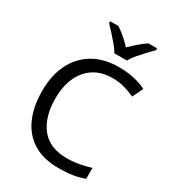

<svg xmlns="http://www.w3.org/2000/svg" viewBox="-223 -1065 1079 1197"><g transform="rotate(30 316.0 -467.0)"><path d="M403 -645Q288 -645 222 -568Q156 -491 156 -357Q156 -224 217.5 -146.5Q279 -69 402 -69Q449 -69 491 -77Q533 -85 573 -97V-19Q533 -4 490.5 3Q448 10 389 10Q280 10 207 -35Q134 -80 97.5 -163Q61 -246 61 -358Q61 -466 100.5 -548.5Q140 -631 217 -677.5Q294 -724 404 -724Q517 -724 601 -682L565 -606Q532 -621 491.5 -633Q451 -645 403 -645ZM334 -784Q321 -807 299 -833.5Q277 -860 253 -886Q229 -912 211 -931V-944H271Q297 -927 325 -903Q353 -879 378 -852Q405 -879 433 -903Q461 -927 487 -944H549V-931Q530 -912 505.5 -886Q481 -860 458.5 -833.5Q436 -807 424 -784Z"/></g></svg>

Font: Noto Sans Tagalog
Style: Regular
Weight: 400
Designer: Monotype Design Team
Foundry: Monotype Imaging Inc.
Version: Version 2.001; ttfautohint (v1.8.4.7-5d5b)